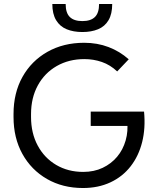

<svg xmlns="http://www.w3.org/2000/svg" viewBox="-20 -930 779 965"><path d="M397 15Q295 15 216 -30.5Q137 -76 92.5 -156.5Q48 -237 48 -342V-357Q48 -463 93 -543.5Q138 -624 218.5 -669.5Q299 -715 403 -715Q469 -715 525.5 -693.5Q582 -672 627 -632L569 -571Q534 -604 492 -618.5Q450 -633 404 -633Q326 -633 265 -598Q204 -563 170 -500.5Q136 -438 136 -357V-342Q136 -261 169.5 -198.5Q203 -136 262.5 -101Q322 -66 398 -66Q453 -66 496 -86.5Q539 -107 568.5 -142Q598 -177 611.5 -224Q625 -271 619 -323L656 -297H436V-369H704Q712 -286 694.5 -216Q677 -146 636.5 -94Q596 -42 535 -13.5Q474 15 397 15ZM394 -769Q349 -769 315 -783Q281 -797 262 -828.5Q243 -860 243 -910H310Q310 -865 331 -844.5Q352 -824 394 -824Q436 -824 457 -844.5Q478 -865 478 -910H544Q544 -860 525.5 -828.5Q507 -797 473 -783Q439 -769 394 -769Z"/></svg>

Font: SUSE
Style: Regular
Weight: 400
Designer: Rene Bieder
Foundry: SUSE
Version: Version 1.000